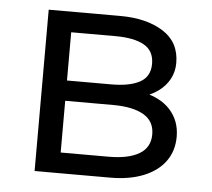

<svg xmlns="http://www.w3.org/2000/svg" viewBox="-42 -530 636 575"><g transform="rotate(5 276.0 -242.5)"><path d="M82 0V-485H297Q376.5 -485 426.5 -453.2Q476.5 -421.5 476.5 -359Q476.5 -333 464.8 -311Q453 -289 431 -273Q409 -257 378 -249L376.5 -265Q436 -254 466.5 -220.8Q497 -187.5 497 -139.5Q497 -96.5 474.2 -65.2Q451.5 -34 409.2 -17Q367 0 309.5 0ZM155 -62H299Q358.5 -62 391 -81.2Q423.5 -100.5 423.5 -140Q423.5 -179.5 391 -198.5Q358.5 -217.5 299 -217.5H141.5V-278.5H288Q343.5 -278.5 374 -295.2Q404.5 -312 404.5 -350.5Q404.5 -389.5 374.2 -406.5Q344 -423.5 288 -423.5H155Z"/></g></svg>

Font: Geologica Roman ExtraLight
Style: Regular
Weight: 250
Designer: Sindre Bremnes, Frode Helland
Foundry: Monokrom Skriftforlag AS
Version: Version 1.010;gftools[0.9.28]